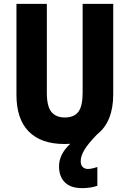

<svg xmlns="http://www.w3.org/2000/svg" viewBox="-20 -734 669 992"><path d="M397 99Q397 119 407.5 129Q418 139 434 139Q445 139 460 135.5Q475 132 483 129V226Q448 238 404 238Q345 238 315 208Q285 178 285 125Q285 63 343 9Q328 10 313 10Q192 10 128.5 -54.5Q65 -119 65 -244V-714H222V-254Q222 -185 245.5 -156Q269 -127 315 -127Q363 -127 385 -156.5Q407 -186 407 -255V-714H565V-247Q565 -105 482 -40Q436 7 416.5 39.5Q397 72 397 99Z"/></svg>

Font: Noto Sans Myanmar Condensed ExtraBold
Style: Regular
Weight: 800
Width: 3
Designer: Monotype Design Team
Foundry: Monotype Imaging Inc.
Version: Version 2.107; ttfautohint (v1.8.4.7-5d5b)